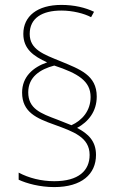

<svg xmlns="http://www.w3.org/2000/svg" viewBox="-20 -779 489 782"><path d="M70 -402C70 -322 129 -297 202 -271C279 -243 345 -220 345 -148C345 -84 300 -41 201 -41C148 -41 97 -54 56 -76V-47C88 -32 142 -17 201 -17C313 -17 371 -70 371 -148C371 -204 340 -234 294 -258C340 -283 374 -325 374 -386C374 -473 305 -497 228 -529C157 -558 101 -577 101 -641C101 -705 151 -736 230 -736C276 -736 323 -724 351 -709L363 -731C328 -748 282 -759 230 -759C132 -759 75 -713 75 -641C75 -579 117 -550 172 -525C114 -505 70 -466 70 -402ZM95 -403C95 -466 144 -497 201 -512C298 -480 349 -449 349 -384C349 -328 315 -289 271 -269L213 -292C146 -317 95 -336 95 -403Z"/></svg>

Font: Noto Sans Gujarati UI SemiCondensed Thin
Style: Regular
Weight: 100
Width: 4
Designer: Jelle Bosma - Monotype Design Team, Universal Thirst
Foundry: Monotype Imaging Inc.
Version: Version 2.106